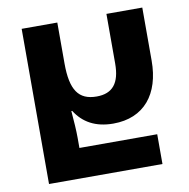

<svg xmlns="http://www.w3.org/2000/svg" viewBox="-80 -792 856 870"><g transform="rotate(-10 348.0 -357.0)"><path d="M76 0H598V-137H240V-184C240 -217 237 -261 233 -308H237C273 -251 329 -219 411 -219C553 -219 631 -316 631 -470V-714H466V-486C466 -395 431 -353 358 -353C275 -353 240 -403 240 -526V-714H76Z"/></g></svg>

Font: Noto Sans Georgian SemiCondensed Extra
Style: Regular
Weight: 800
Width: 4
Designer: Monotype Design Team
Foundry: Monotype Imaging Inc.
Version: Version 1.901